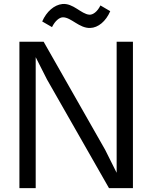

<svg xmlns="http://www.w3.org/2000/svg" viewBox="-20 -975 790 995"><path d="M80.6 0H165V-678.7L223.6 -563L544.9 0H668.9V-758.8H584.5V-79.6L524.9 -198.7L206.1 -758.8H80.6ZM249.5 -834.5C265.6 -867.2 288.1 -885.3 306.2 -885.3C349.1 -885.3 390.6 -828.1 447.3 -830.1C488.8 -831.1 528.8 -864.7 551.3 -917L500.5 -946.8C484.4 -913.6 460.9 -897.5 442.9 -898.9C399.9 -902.3 359.4 -960 302.7 -954.1C261.2 -949.7 221.2 -915.5 198.7 -863.8Z"/></svg>

Font: Duru Sans
Style: Regular
Weight: 400
Designer: Onur Yazıcıgil
Foundry: Onur Yazıcıgil
Version: Version 1.002